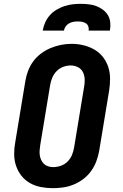

<svg xmlns="http://www.w3.org/2000/svg" viewBox="-20 -975 640 1003"><path d="M256 8Q224 8 193 2Q162 -4 136 -19Q110 -34 91.5 -57.5Q73 -81 63.5 -110Q54 -139 54 -171Q54 -203 60 -234L112 -549Q116 -576 126 -603Q136 -630 153 -653.5Q170 -677 194 -695Q218 -713 244.5 -724Q271 -735 298.5 -740.5Q326 -746 354 -746Q386 -746 416.5 -738.5Q447 -731 473 -716Q499 -701 517.5 -677.5Q536 -654 545.5 -625Q555 -596 555 -564Q555 -532 550 -501L498 -186Q493 -159 483 -132Q473 -105 456 -81.5Q439 -58 415.5 -40Q392 -22 365 -11Q338 0 310.5 4Q283 8 256 8ZM258 -102Q278 -102 298 -109Q318 -116 333 -131Q348 -146 356 -165.5Q364 -185 367 -204L419 -519Q423 -539 422.5 -559.5Q422 -580 413.5 -597.5Q405 -615 387.5 -624Q370 -633 349 -633Q329 -633 309.5 -625.5Q290 -618 275.5 -603Q261 -588 253 -569Q245 -550 242 -531L190 -216Q188 -203 187 -189.5Q186 -176 188 -163Q190 -150 195.5 -138.5Q201 -127 210 -118.5Q219 -110 232 -106Q245 -102 258 -102ZM203 -815Q207 -837 216 -857.5Q225 -878 240 -895Q255 -912 275 -924Q295 -936 316.5 -943Q338 -950 359 -952.5Q380 -955 402 -955Q423 -955 444 -952.5Q465 -950 483.5 -943Q502 -936 518 -924Q534 -912 544 -895Q554 -878 556 -857Q558 -836 554 -815H443Q445 -826 441.5 -836.5Q438 -847 429 -853Q420 -859 409 -861Q398 -863 387 -863Q375 -863 363.5 -861Q352 -859 341 -853Q330 -847 323 -837Q316 -827 314 -815Z"/></svg>

Font: Iosevka Curly Slab XBdExObl
Style: Regular
Weight: 800
Width: 7
Italic angle: -9°
Monospace: yes
Designer: Belleve Invis
Foundry: Belleve Invis
Version: Version 11.1.0; ttfautohint (v1.8.3)